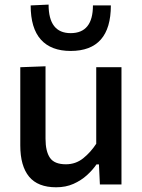

<svg xmlns="http://www.w3.org/2000/svg" viewBox="-20 -782 603 814"><path d="M218 12Q140.5 12 103.2 -33.2Q66 -78.5 66 -165.5V-497L173 -501V-194Q173 -140.5 191.8 -113Q210.5 -85.5 259.5 -85.5Q301 -85.5 332.8 -111Q364.5 -136.5 388 -172.5V-497H495V0H403.5L399.5 -85H389Q373 -61.5 348.5 -39.2Q324 -17 291.5 -2.5Q259 12 218 12ZM279.5 -566Q196.5 -566 153.2 -614.2Q110 -662.5 110 -759L186 -762.5Q186 -641.5 279.5 -641.5Q374 -641.5 374 -759H450Q450 -566 279.5 -566Z"/></svg>

Font: Commissioner Medium
Style: Regular
Weight: 500
Designer: Kostas Bartsokas
Foundry: Kostas Bartsokas
Version: Version 1.000; ttfautohint (v1.8.3)